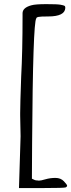

<svg xmlns="http://www.w3.org/2000/svg" viewBox="-20 -781 350 943"><path d="M79.1 -213.9Q79.1 -213.9 79.1 -225.6Q79.1 -268.6 84 -404.3Q90.8 -527.3 90.8 -705.1V-715.8Q90.8 -743.2 133.8 -754.9Q153.3 -760.7 207.5 -760.7Q261.7 -760.7 277.3 -757.8Q293 -754.9 296.9 -752.4Q300.8 -750 300.8 -742.2Q298.8 -700.2 216.8 -700.2Q177.7 -700.2 168 -697.8Q158.2 -695.3 158.2 -690.4Q141.6 -669.9 137.7 -76.2L136.7 96.7L151.4 103.5Q156.2 105.5 168 105.5Q168.9 105.5 168.9 106.4Q180.7 106.4 203.1 99.6Q226.6 92.8 252.4 92.8Q278.3 92.8 293.9 109.4Q309.6 126 309.6 130.9Q309.6 135.7 303.2 139.2Q296.9 142.6 191.4 142.6H73.2L81.1 -111.3Z"/></svg>

Font: Drukaatie burti
Style: Light
Weight: 300
Version: Version 0.14